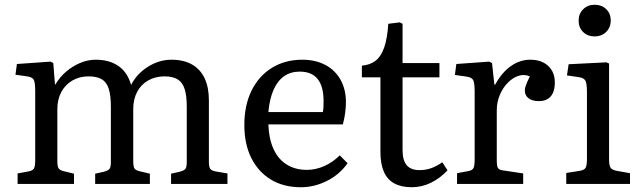

<svg xmlns="http://www.w3.org/2000/svg" viewBox="-20 -773 2692 807"><path d="M54 0V-44L102 -53Q118 -56 123 -65.5Q128 -75 128 -101V-390Q128 -426 122 -437.5Q116 -449 94 -452L45 -459L51 -504L193 -514L204 -508L211 -418H213Q231 -449 258 -472Q285 -495 317 -508.5Q349 -522 382 -522Q440 -522 478 -495.5Q516 -469 531 -416Q555 -463 602 -492.5Q649 -522 701 -522Q752 -522 787 -502Q822 -482 840 -444Q858 -406 858 -351V-93Q858 -71 864 -63Q870 -55 889 -52L936 -44V0H699V-43L735 -51Q754 -56 759.5 -63.5Q765 -71 765 -93V-324Q765 -371 756 -399Q747 -427 726.5 -439.5Q706 -452 672 -452Q633 -452 603 -435Q573 -418 556.5 -387Q540 -356 540 -314V-97Q540 -74 544.5 -66Q549 -58 564 -54L610 -43V0H380V-43L416 -51Q435 -56 440.5 -63.5Q446 -71 446 -93V-324Q446 -372 437 -400Q428 -428 407.5 -440Q387 -452 352 -452Q314 -452 284 -434.5Q254 -417 237.5 -386Q221 -355 221 -313V-97Q221 -74 226 -66Q231 -58 246 -54L291 -43V0Z M1245 14Q1172 14 1119 -18Q1066 -50 1036.5 -108.5Q1007 -167 1007 -247Q1007 -331 1037.5 -392.5Q1068 -454 1123 -488Q1178 -522 1251 -522Q1306 -522 1347.5 -500Q1389 -478 1411.5 -437.5Q1434 -397 1434 -344Q1434 -324 1431 -300Q1428 -276 1421 -250H1108Q1110 -190 1129.5 -147Q1149 -104 1185 -81.5Q1221 -59 1269 -59Q1307 -59 1343 -75Q1379 -91 1408 -120L1441 -87Q1407 -39 1354 -12.5Q1301 14 1245 14ZM1108 -302H1337Q1339 -312 1339.5 -323.5Q1340 -335 1340 -348Q1340 -410 1315 -441Q1290 -472 1240 -472Q1202 -472 1174.5 -453Q1147 -434 1130 -396Q1113 -358 1108 -302Z M1711 14Q1667 14 1637.5 -2Q1608 -18 1593.5 -51Q1579 -84 1579 -135V-448H1501V-497Q1536 -500 1559 -518Q1582 -536 1595 -574Q1608 -612 1612 -673L1660 -679L1672 -673V-508H1827V-448H1672V-142Q1672 -99 1689.5 -78.5Q1707 -58 1743 -58Q1769 -58 1792 -66Q1815 -74 1839 -91L1861 -57Q1829 -23 1790.5 -4.5Q1752 14 1711 14Z M1901 0V-45L1949 -54Q1965 -57 1970 -66.5Q1975 -76 1975 -102V-389Q1975 -424 1969 -436Q1963 -448 1941 -451L1892 -458L1898 -504L2036 -514L2048 -508L2058 -417H2061Q2089 -468 2127 -495Q2165 -522 2209 -522Q2256 -522 2284 -496Q2312 -470 2312 -427Q2312 -401 2304.5 -383.5Q2297 -366 2282 -357Q2267 -348 2245 -348Q2217 -348 2201.5 -360Q2186 -372 2186 -392Q2186 -401 2188.5 -409Q2191 -417 2195.5 -427.5Q2200 -438 2207 -452Q2184 -462 2160 -454.5Q2136 -447 2115 -426Q2094 -405 2081 -374.5Q2068 -344 2068 -309V-100Q2068 -76 2072.5 -67.5Q2077 -59 2093 -57L2179 -44V0Z M2360 0V-46L2417 -55Q2436 -58 2441.5 -68Q2447 -78 2447 -105V-386Q2447 -422 2440.5 -434Q2434 -446 2411 -449L2363 -456L2370 -503L2529 -511L2540 -506V-101Q2540 -82 2545 -70.5Q2550 -59 2572 -55L2628 -45V0ZM2479 -620Q2450 -620 2431 -638.5Q2412 -657 2412 -686Q2412 -715 2431 -734Q2450 -753 2479 -753Q2509 -753 2528 -734.5Q2547 -716 2547 -687Q2547 -658 2528 -639Q2509 -620 2479 -620Z"/></svg>

Font: Literata 18pt
Style: Regular
Weight: 400
Designer: Latin by Veronika Burian and Jose Scaglione. Greek by Irene Vlachou. Cyrillic by Vera Evstafieva.
Foundry: TypeTogether
Version: Version 3.103;gftools[0.9.29]